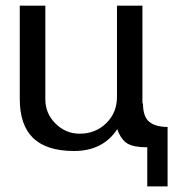

<svg xmlns="http://www.w3.org/2000/svg" viewBox="-20 -520 630 678"><path d="M482.9 -154.8H484.9Q484.9 -107.9 507.1 -89.8Q529.3 -71.8 571.8 -71.8V138.2H500V0H497.1Q453.1 0 430.4 -12.9Q407.7 -25.9 394 -64Q343.8 13.2 241.2 13.2Q145 13.2 97.4 -32.2Q49.8 -77.6 49.8 -170.9V-500H140.1V-168.9Q140.1 -119.6 176 -83.7Q211.9 -47.9 261.2 -47.9Q317.4 -47.9 355.2 -85Q393.1 -122.1 393.1 -178.2V-500H482.9Z"/></svg>

Font: Perun
Style: Regular
Weight: 400
Version: Version 1.0000